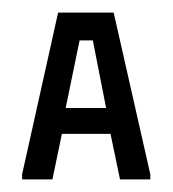

<svg xmlns="http://www.w3.org/2000/svg" viewBox="-20 -720 274 304"><path d="M15 -436V-444L72 -700H160L218 -444V-436H170L155 -508H78L63 -436ZM84 -549H148L127 -656H106Z"/></svg>

Font: Phudu Light Medium
Style: Regular
Weight: 500
Version: Version 1.005;gftools[0.9.23]